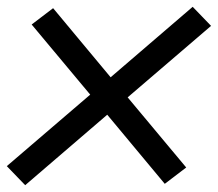

<svg xmlns="http://www.w3.org/2000/svg" viewBox="-20 -622 640 564"><path d="M54 -78 0 -134 245 -344 73 -550 136 -598 305 -395 546 -602 600 -546 355 -336 527 -130 464 -82 295 -285Z"/></svg>

Font: Iosevka SS04 Extended
Style: Italic
Weight: 400
Width: 7
Italic angle: -9°
Monospace: yes
Designer: Belleve Invis
Foundry: Belleve Invis
Version: Version 19.0.0; ttfautohint (v1.8.4)